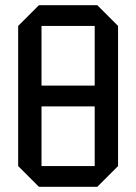

<svg xmlns="http://www.w3.org/2000/svg" viewBox="-20 -720 525 740"><path d="M50 -80V-620L130 -700H355L435 -620V-80L355 0H130ZM140 -620V-390H345V-620ZM140 -80H345V-310H140Z"/></svg>

Font: Tektur SemiCondensed
Style: Regular
Weight: 400
Width: 4
Designer: Adam Jagosz
Foundry: Adam Jagosz
Version: Version 1.005;gftools[0.9.30]